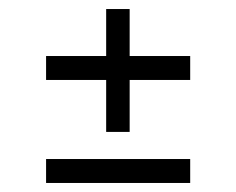

<svg xmlns="http://www.w3.org/2000/svg" viewBox="-20 -475 523 425"><path d="M267 -351H401V-298H267V-183H215V-298H82V-351H215V-455H267ZM401 -123V-70H82V-123Z"/></svg>

Font: Quattrocento Sans
Style: Regular
Weight: 400
Designer: Pablo Impallari
Foundry: Pablo Impallari, Igino Marini, Brenda Gallo
Version: Version 2.000